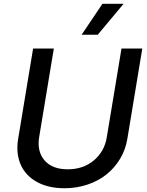

<svg xmlns="http://www.w3.org/2000/svg" viewBox="-20 -984 778 1016"><path d="M622.9 -727.3H733L653.8 -248.9Q644.5 -192.1 615.6 -143.8Q586.6 -95.5 543.7 -61.1Q500.7 -26.6 443.2 -7.3Q385.7 12.1 321.4 12.1Q235.4 12.1 175.1 -21.3Q114.7 -54.7 89.1 -113.8Q63.6 -172.9 76 -248.9L155.2 -727.3H264.9L187.1 -257.8Q175.1 -182.5 215.7 -135.3Q256.4 -88.1 338.4 -88.1Q420.5 -88.1 476.7 -135.3Q533 -182.5 545.1 -257.8ZM411.9 -800.1 522 -963.8H633.9L497.2 -800.1Z"/></svg>

Font: Karasuma Gothic
Style: Medium Italic
Weight: 500
Italic angle: 9.39998°
Designer: Rasmus Andersson / Ryoko Nishizuka
Foundry: Genbu
Version: Version 1.00